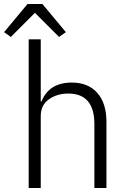

<svg xmlns="http://www.w3.org/2000/svg" viewBox="-51 -936 635 956"><path d="M2.9 -752 -30.8 -775.9 85.9 -916H160.2L276.9 -775.9L243.2 -752L123 -872.1ZM91.8 0V-740.2H151.9V-431.2H155.8Q193.8 -524.9 306.2 -524.9Q387.7 -524.9 433.3 -473.6Q479 -422.4 479 -329.1V0H418.9V-317.9Q418.9 -470.2 289.1 -470.2Q232.4 -470.2 192.1 -441.2Q151.9 -412.1 151.9 -358.9V0Z"/></svg>

Font: Anuphan Light
Style: Regular
Weight: 300
Designer: Mike Abbink, Paul van der Laan, Pieter van Rosmalen, Mint Tantisuwanna
Foundry: Bold Monday; Cadson Demak
Version: Version 3.002;hotconv 1.0.109;makeotfexe 2.5.65596